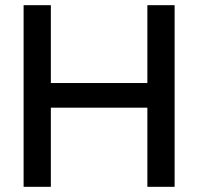

<svg xmlns="http://www.w3.org/2000/svg" viewBox="-20 -720 765 740"><path d="M71 0V-700H176V-400H548V-700H653V0H548V-305H176V0Z"/></svg>

Font: Red Hat Display Medium
Style: Regular
Weight: 500
Designer: Pentagram, MCKL
Foundry: Pentagram, MCKL
Version: Version 1.023